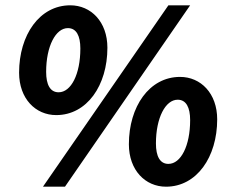

<svg xmlns="http://www.w3.org/2000/svg" viewBox="-20 -692 874 724"><path d="M192 -258C308 -258 385 -370 385 -512C385 -610 323 -672 245 -672C129 -672 52 -560 52 -418C52 -320 114 -258 192 -258ZM201 -344C169 -344 154 -373 154 -421C154 -518 190 -586 236 -586C268 -586 283 -557 283 -509C283 -412 248 -344 201 -344ZM142 12H225L697 -672H615ZM606 12C722 12 799 -100 799 -242C799 -340 737 -402 659 -402C543 -402 466 -290 466 -148C466 -50 528 12 606 12ZM615 -74C583 -74 568 -103 568 -151C568 -248 604 -316 650 -316C682 -316 697 -287 697 -239C697 -142 662 -74 615 -74Z"/></svg>

Font: Source Sans Pro
Style: Bold Italic
Weight: 700
Italic angle: -11°
Designer: Paul D. Hunt
Foundry: Adobe Systems Incorporated
Version: Version 3.006;hotconv 1.0.111;makeotfexe 2.5.65597